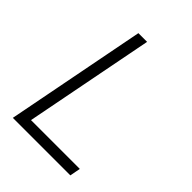

<svg xmlns="http://www.w3.org/2000/svg" viewBox="-203 -802 904 904"><g transform="rotate(45 249.5 -350.0)"><path d="M45 0H428L438 -53H113L239 -700H181Z"/></g></svg>

Font: Uncut Sans Light Italic
Style: Regular
Weight: 300
Italic angle: -11°
Designer: Kasper Nordkvist
Foundry: UNCUT.wtf
Version: Version 1.304;Glyphs 3.2 (3246)